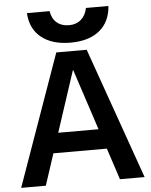

<svg xmlns="http://www.w3.org/2000/svg" viewBox="-62 -1012 834 1063"><g transform="rotate(-5 355.0 -480.5)"><path d="M12 0 271 -730H440L698 0H561L356 -624H354L149 0ZM154 -175V-286H557V-175ZM355 -777Q253 -777 193 -825Q133 -873 128 -961H254Q260 -920 286.5 -897Q313 -874 355 -874Q395 -874 421.5 -897Q448 -920 456 -961H581Q575 -873 516 -825Q457 -777 355 -777Z"/></g></svg>

Font: M PLUS 1 SemiBold
Style: Regular
Weight: 600
Designer: Coji Morishita
Foundry: UNDERFOREST DESIGN
Version: Version 1.001